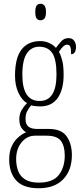

<svg xmlns="http://www.w3.org/2000/svg" viewBox="-20 -762 439 1023"><path d="M186 241Q104 241 66.5 199.5Q29 158 29 88Q29 45 43 16Q57 -13 78 -31Q99 -49 119 -57Q105 -65 94 -81.5Q83 -98 83 -127Q83 -155 95.5 -176Q108 -197 124 -212Q96 -229 78 -268Q60 -307 60 -358Q60 -454 95 -498.5Q130 -543 194 -543Q221 -543 243 -532.5Q265 -522 278 -507Q291 -525 306.5 -542Q322 -559 345 -559Q365 -559 375 -545Q385 -531 385 -513Q385 -495 378.5 -484Q372 -473 359 -473Q359 -499 355 -511.5Q351 -524 337 -524Q328 -524 318 -515.5Q308 -507 294 -486Q305 -466 312 -438Q319 -410 319 -363Q319 -285 287.5 -240Q256 -195 194 -195Q183 -195 169 -196.5Q155 -198 146 -201Q135 -188 125.5 -171Q116 -154 116 -128Q116 -99 132 -87Q148 -75 177 -75H240Q308 -75 335.5 -35Q363 5 363 64Q363 145 317 193Q271 241 186 241ZM191 -224Q281 -224 281 -365Q281 -447 258 -480Q235 -513 189 -513Q147 -513 123 -477.5Q99 -442 99 -364Q99 -224 191 -224ZM187 211Q262 211 293.5 170Q325 129 325 67Q325 16 304.5 -11.5Q284 -39 228 -39H166Q124 -39 95 -3.5Q66 32 66 86Q66 121 77 149.5Q88 178 114.5 194.5Q141 211 187 211ZM196 -654Q183 -654 175.5 -663Q168 -672 168 -698Q168 -723 175.5 -732.5Q183 -742 196 -742Q208 -742 216.5 -732.5Q225 -723 225 -698Q225 -672 216.5 -663Q208 -654 196 -654Z"/></svg>

Font: Noto Serif Tamil ExtraCondensed ExtraLight
Style: Italic
Weight: 200
Width: 2
Italic angle: -12°
Designer: Indian Type Foundry, Tom Grace, and the Monotype Design Team
Foundry: Monotype Imaging Inc.
Version: Version 2.003; ttfautohint (v1.8.4.7-5d5b)